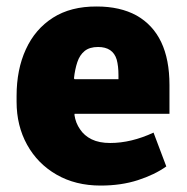

<svg xmlns="http://www.w3.org/2000/svg" viewBox="-20 -558 572 588"><path d="M288.1 10.3Q210.9 10.3 152.8 -23.4Q95.2 -56.6 63 -114.7Q30.8 -172.9 30.8 -246.1V-264.2Q30.8 -345.2 59.1 -406.7Q87.4 -468.8 142.1 -503.7Q196.8 -538.6 276.4 -538.1Q347.7 -538.1 397.9 -510.7Q499 -453.6 499 -297.9V-209.5H208.5L208 -206.1Q211.4 -181.6 225.1 -162.1Q237.8 -142.6 260.7 -131.3Q283.7 -120.1 317.4 -120.1Q381.8 -120.1 450.2 -151.9L489.3 -48.3Q453.6 -22.9 402.3 -6.3Q351.1 10.3 288.1 10.3ZM206.5 -317.9 208.5 -315.4H342.8V-328.1Q342.8 -355.5 337.4 -375.5Q325.7 -414.1 280.3 -414.1Q254.4 -414.1 239.3 -401.9Q224.1 -389.6 216.8 -367.7Q209.5 -345.7 206.5 -317.9Z"/></svg>

Font: Suwannaphum Black
Style: Regular
Weight: 900
Designer: Danh Hong
Version: Version 8.002; ttfautohint (v1.8.3)